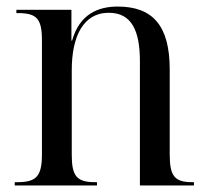

<svg xmlns="http://www.w3.org/2000/svg" viewBox="-20 -566 637 586"><path d="M25 0H276V-10H271C214 -10 199 -28 199 -94V-352C199 -453 233 -527 312 -527C382 -527 407 -472 407 -379V0H572V-10H567C513 -10 498 -28 498 -95V-354C498 -488 446 -546 339 -546C281 -546 223 -524 200 -442H198V-536H30V-526H35C92 -526 108 -509 108 -443V-95C108 -28 91 -10 33 -10H25Z"/></svg>

Font: Noto Serif Display SemiCondensed
Style: Regular
Weight: 400
Width: 4
Designer: Monotype Design Team
Foundry: Monotype Imaging Inc.
Version: Version 2.009